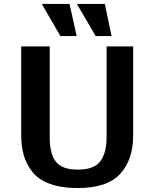

<svg xmlns="http://www.w3.org/2000/svg" viewBox="-20 -929 790 969"><path d="M191 -909H331L367 -747H285ZM368 -909H509L543 -747H463ZM87 -249V-695H231V-234Q231 -153 262 -113Q293 -73 373 -73Q456 -73 487 -116Q518 -159 518 -236V-695H652V-244Q652 -123 586.5 -51.5Q521 20 373 20Q289 20 231 -1.5Q173 -23 142.5 -62.5Q112 -102 99.5 -147Q87 -192 87 -249Z"/></svg>

Font: Coval
Style: ExtraBold
Weight: 800
Foundry: Context Ltd
Version: Version 001.000